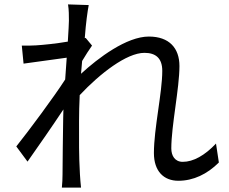

<svg xmlns="http://www.w3.org/2000/svg" viewBox="-20 -814 1040 872"><path d="M293 -720C293 -709 291 -672 288 -625C236 -616 177 -610 144 -608C120 -607 101 -606 79 -607L87 -525C150 -534 238 -546 283 -552C281 -520 278 -486 276 -453C226 -375 110 -219 54 -149L105 -80C153 -148 219 -243 268 -317C268 -301 267 -287 267 -277C265 -168 265 -117 264 -21C264 -5 263 20 261 38H348C346 20 344 -5 343 -23C338 -112 339 -173 339 -264C339 -300 340 -340 342 -382C434 -480 555 -574 636 -574C687 -574 717 -550 717 -492C717 -394 679 -230 679 -119C679 -36 724 7 790 7C858 7 921 -23 974 -76L961 -162C910 -108 858 -79 810 -79C774 -79 758 -107 758 -140C758 -242 795 -414 795 -514C795 -595 749 -648 656 -648C555 -648 426 -551 348 -479C350 -499 351 -518 353 -537C368 -562 385 -589 398 -607L369 -642C369 -642 368 -642 368 -641H365C370 -710 378 -766 383 -791L289 -794C293 -769 293 -742 293 -720Z"/></svg>

Font: DAIFUKU Sans JP
Style: Regular
Weight: 400
Designer: Original font ‘Source Han Sans JP’ : Ryoko NISHIZUKA  (kana, bopomofo & ideographs); Paul D. Hunt (Latin, Greek & Cyrill
Foundry: Daifuku
Version: Version 1.001